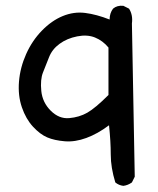

<svg xmlns="http://www.w3.org/2000/svg" viewBox="-20 -511 540 656"><path d="M401.4 124Q385.7 122.1 374 112.3Q358.4 61.5 358.4 17.1Q358.4 -27.3 352.5 -83Q313.5 -53.7 274.9 -39.6Q236.3 -25.4 201.2 -28.3Q166 -31.2 141.6 -41.5Q117.2 -51.8 92.8 -78.1Q68.4 -104.5 54.7 -144.5Q41 -184.6 44.9 -232.4Q48.8 -280.3 69.3 -326.2Q89.8 -372.1 123 -406.2Q156.2 -440.4 194.3 -456.1Q232.4 -471.7 271 -466.8Q309.6 -461.9 354.5 -444.3Q354.5 -465.8 366.2 -481.4Q379.9 -493.2 401.4 -491.2L420.9 -481.4Q434.6 -460 430.7 -430.7L440.4 92.8L430.7 112.3Q417 122.1 401.4 124ZM278.3 -126Q305.7 -141.6 350.6 -186.5V-348.6Q331.1 -372.1 304.7 -382.8Q278.3 -393.6 243.7 -386.7Q209 -379.9 183.6 -361.3Q158.2 -342.8 147.5 -315.4Q136.7 -288.1 127 -263.7Q117.2 -239.3 121.1 -200.2Q125 -161.1 153.3 -132.8Q181.6 -104.5 216.3 -107.4Q251 -110.4 278.3 -126Z"/></svg>

Font: NaikaiFont
Style: Regular-Lite
Weight: 400
Version: Version 1.67